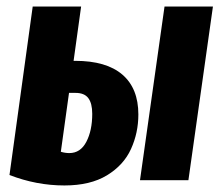

<svg xmlns="http://www.w3.org/2000/svg" viewBox="-20 -551 676 587"><path d="M403 -201Q403 -145 380.5 -95.5Q358 -46 307 -15Q256 16 177 16Q91 16 9 -16L80 -531H228L205 -365H210Q305 -365 354 -323Q403 -281 403 -201ZM483 -531H631L556 0H408ZM262 -203Q262 -235 250 -251Q238 -267 211 -267H191L166 -87Q179 -83 192 -83Q226 -83 244 -117.5Q262 -152 262 -203Z"/></svg>

Font: Fira Sans Extra Condensed
Style: Bold Italic
Weight: 700
Width: 3
Italic angle: -8°
Designer: Carrois Corporate & Edenspiekermann AG
Foundry: Carrois Corporate GbR & Edenspiekermann AG
Version: Version 4.203